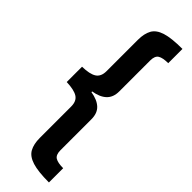

<svg xmlns="http://www.w3.org/2000/svg" viewBox="-368 -875 1153 1153"><g transform="rotate(45 208.0 -299.0)"><path d="M376 268Q284 268 234.5 252.5Q185 237 166.5 203.5Q148 170 148 117V-149Q148 -195 118.5 -213.5Q89 -232 25 -234V-364Q89 -365 118.5 -384Q148 -403 148 -449V-715Q148 -768 166.5 -801.5Q185 -835 234 -850.5Q283 -866 376 -866V-745Q330 -745 309 -732Q288 -719 288 -680V-417Q288 -367 258.5 -339Q229 -311 173 -302V-296Q229 -287 258.5 -259.5Q288 -232 288 -181V82Q288 121 309 134Q330 147 376 147Z"/></g></svg>

Font: Noto Sans Telugu UI SemiCondensed ExtraBold
Style: Regular
Weight: 800
Width: 4
Designer: Jelle Bosma - Monotype Design Team
Foundry: Monotype Imaging Inc.
Version: Version 2.005; ttfautohint (v1.8.4.7-5d5b)